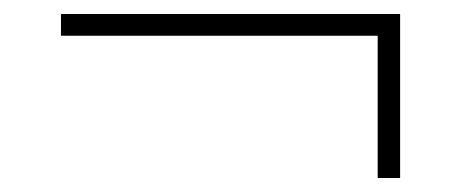

<svg xmlns="http://www.w3.org/2000/svg" viewBox="-20 -356 670 274"><path d="M551 -102H519V-305H67V-336H551Z"/></svg>

Font: IBM Plex Sans JP ExtraLight
Style: Regular
Weight: 200
Designer: Mike Abbink; Paul van der Laan; Pieter van Rosmalen; Wujin Sim; Yejin Wi; Jinhee Kim; Boomi Park; Yona Kim; Kichan Ma
Foundry: Sandoll Inc.
Version: Version 1.001